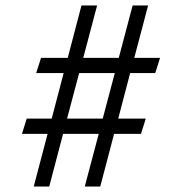

<svg xmlns="http://www.w3.org/2000/svg" viewBox="-20 -680 670 700"><path d="M77.5 -247.5H168.5L212 -413.5H112L129.5 -469H227L277 -660H334L283.5 -469H413L463.5 -660H520L469.5 -469H563.5L546 -413.5H454.5L411 -247.5H511.5L494 -192H396L345.5 0H289L340 -192H210L159.5 0H103L153.5 -192H60ZM224.5 -247.5H354.5L398.5 -413.5H268.5Z"/></svg>

Font: League Spartan
Style: Regular
Weight: 350
Foundry: The League of Moveable Type
Version: Version 2.002